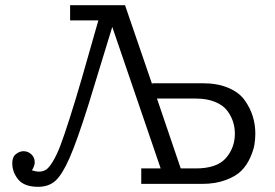

<svg xmlns="http://www.w3.org/2000/svg" viewBox="-20 -703 1053 734"><path d="M26.9 -79.1Q26.9 -103 41 -114Q55.2 -125 69.8 -125Q86.9 -125 99.9 -113Q112.8 -101.1 112.8 -82Q112.8 -69.8 102.1 -51.8Q117.2 -46.9 128.9 -46.9Q144 -46.9 155.5 -54Q167 -61 181.9 -85.4Q196.8 -109.9 210.4 -145.5Q224.1 -181.2 246.6 -251.5Q269 -321.8 293.5 -406Q317.9 -490.2 356 -625H248V-683.1H458L562 -379.9V-384.8H753.9Q812 -384.8 853.5 -366.9Q895 -349.1 916 -319.1Q937 -289.1 946.5 -257.6Q956.1 -226.1 956.1 -191.9Q956.1 -170.9 952.6 -149.9Q949.2 -128.9 936.5 -100.3Q923.8 -71.8 903.3 -50.8Q882.8 -29.8 843.5 -14.9Q804.2 0 752 0H520V-59.1H594.2L409.2 -600.1L316.9 -298.8Q273.9 -162.6 245.8 -98.9Q217.8 -35.2 191.9 -12Q166 11.2 126 11.2Q72.8 11.2 49.8 -16.8Q26.9 -44.9 26.9 -79.1ZM580.1 -326.2 670.9 -59.1H728Q809.1 -59.1 843.5 -98.6Q877.9 -138.2 877.9 -191.9Q877.9 -215.8 870.8 -237.8Q863.8 -259.8 848.4 -280.3Q833 -300.8 802 -313.5Q771 -326.2 729 -326.2Z"/></svg>

Font: CMU Concrete
Style: Roman
Weight: 500
Version: Version 0.7.0